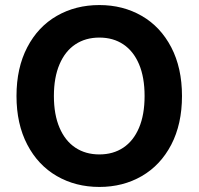

<svg xmlns="http://www.w3.org/2000/svg" viewBox="-20 -737 793 767"><path d="M377 9.8Q282.2 9.8 207 -33.7Q131.8 -77.1 88.9 -159.4Q45.9 -241.7 45.9 -353.5Q45.9 -465.8 88.9 -548.1Q131.8 -630.4 207 -673.6Q282.2 -716.8 377 -716.8Q471.2 -716.8 546.1 -673.6Q621.1 -630.4 664.1 -548.1Q707 -465.8 707 -353.5Q707 -241.2 664.1 -158.9Q621.1 -76.7 546.1 -33.4Q471.2 9.8 377 9.8ZM377 -586.9Q321.8 -586.9 281 -559.8Q240.2 -532.7 217.8 -480.2Q195.3 -427.7 195.3 -353.5Q195.3 -279.3 217.8 -226.8Q240.2 -174.3 281 -147.2Q321.8 -120.1 377 -120.1Q432.1 -120.1 472.7 -147.2Q513.2 -174.3 535.4 -226.6Q557.6 -278.8 557.6 -353.5Q557.6 -428.2 535.4 -480.5Q513.2 -532.7 472.7 -559.8Q432.1 -586.9 377 -586.9Z"/></svg>

Font: Pretendard GOV
Style: Bold
Weight: 700
Designer: Base glyphs from Inter by Rasmus Andersson; Hangeul glyphs from Noto Sans CJK(Source Han Sans) by Jang Soo-young and Kan
Foundry: Kil Hyung-jin
Version: Version 1.309